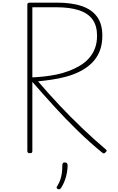

<svg xmlns="http://www.w3.org/2000/svg" viewBox="-20 -1146 890 1454"><path d="M207 14Q196 14 191.5 10Q187 6 187 -3V-1111Q187 -1119 192 -1122.5Q197 -1126 207 -1126H409Q524 -1126 600.5 -1099.5Q677 -1073 716 -1018Q755 -963 755 -876Q755 -807 733.5 -755.5Q712 -704 674 -667.5Q636 -631 587 -606Q538 -581 483 -566Q428 -551 373 -543Q318 -535 268 -530Q343 -442 427 -352.5Q511 -263 601 -177Q691 -91 782 -14Q788 -9 787.5 -4Q787 1 778 9Q771 16 765.5 15.5Q760 15 753 9Q660 -67 568.5 -156Q477 -245 391 -339.5Q305 -434 225 -526V-3Q225 6 221.5 10Q218 14 207 14ZM225 -560Q268 -562 315 -567Q362 -572 409.5 -582Q457 -592 501 -608.5Q545 -625 584 -648Q623 -671 652.5 -703.5Q682 -736 698.5 -778.5Q715 -821 715 -876Q715 -950 681.5 -997.5Q648 -1045 579 -1068Q510 -1091 407 -1091H225ZM419 286Q409 282 408.5 276.5Q408 271 416 259Q429 237 436.5 215.5Q444 194 448 168Q452 142 452 105Q452 97 456 90.5Q460 84 471 84Q482 84 487 90.5Q492 97 492 105Q492 133 486.5 163.5Q481 194 470 222.5Q459 251 444 275Q439 282 433.5 286Q428 290 419 286Z"/></svg>

Font: Playwrite BR Thin
Style: Regular
Weight: 250
Version: Version 1.003